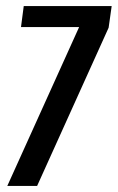

<svg xmlns="http://www.w3.org/2000/svg" viewBox="-20 -611 387 631"><path d="M4 0 240 -522H49L58 -591H347L337 -520L102 0Z"/></svg>

Font: Alumni Sans Thin SemiBold
Style: Italic
Weight: 600
Italic angle: -8°
Version: Version 1.016